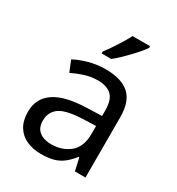

<svg xmlns="http://www.w3.org/2000/svg" viewBox="-184 -882 928 1007"><g transform="rotate(30 280.5 -378.0)"><path d="M288 -545Q386 -545 433 -502Q480 -459 480 -365V0H416L399 -76H395Q372 -47 347.5 -27.5Q323 -8 291.5 1Q260 10 215 10Q167 10 128.5 -7Q90 -24 68 -59.5Q46 -95 46 -149Q46 -229 109 -272.5Q172 -316 303 -320L394 -323V-355Q394 -422 365 -448Q336 -474 283 -474Q241 -474 203 -461.5Q165 -449 132 -433L105 -499Q140 -518 188 -531.5Q236 -545 288 -545ZM314 -259Q214 -255 175.5 -227Q137 -199 137 -148Q137 -103 164.5 -82Q192 -61 235 -61Q303 -61 348 -98.5Q393 -136 393 -214V-262ZM429 -756Q420 -742 403 -722Q386 -702 365.5 -680.5Q345 -659 324.5 -639.5Q304 -620 286 -606H228V-618Q243 -637 260.5 -663Q278 -689 295 -716.5Q312 -744 323 -766H429Z"/></g></svg>

Font: Noto Sans Telugu
Style: Regular
Weight: 400
Designer: Jelle Bosma - Monotype Design Team
Foundry: Monotype Imaging Inc.
Version: Version 2.003